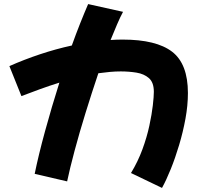

<svg xmlns="http://www.w3.org/2000/svg" viewBox="-20 -868 1040 941"><path d="M309 21 150 -16Q169 -109 201 -226Q233 -343 271 -463Q223 -448 176 -431Q129 -414 85 -397L26 -544Q98 -576 176 -602Q254 -628 332 -645Q352 -701 372.5 -752.5Q393 -804 412 -848L583 -810Q569 -784 554 -749Q539 -714 522 -672Q552 -674 581 -674Q746 -674 823.5 -614.5Q901 -555 901 -412Q901 -352 889 -286.5Q877 -221 858 -157.5Q839 -94 817 -39.5Q795 15 774 53L622 -20Q656 -76 678 -136Q700 -196 712 -252Q724 -308 729 -351.5Q734 -395 734 -418Q734 -464 710 -485Q686 -506 649 -512Q612 -518 572 -518Q546 -518 518.5 -515.5Q491 -513 462 -509Q430 -414 399.5 -315.5Q369 -217 345.5 -129Q322 -41 309 21Z"/></svg>

Font: Mochiy Pop One
Style: Regular
Weight: 400
Designer: FONTDASU
Foundry: FONTDASU / Google Inc. / Adobe
Version: Version 2.000